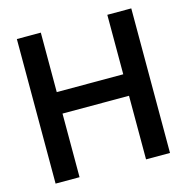

<svg xmlns="http://www.w3.org/2000/svg" viewBox="-104 -799 873 898"><g transform="rotate(-15 333.0 -350.0)"><path d="M56 0V-700H172V-412H494V-700H610V0H494V-308H172V0Z"/></g></svg>

Font: Tektur Medium
Style: Regular
Weight: 500
Designer: Adam Jagosz
Foundry: Adam Jagosz
Version: Version 1.005;gftools[0.9.30]